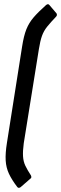

<svg xmlns="http://www.w3.org/2000/svg" viewBox="-20 -734 291 913"><path d="M62 155Q36 121 22.5 92Q9 63 7 29Q5 -5 13 -55L85 -512Q93 -564 105.5 -595Q118 -626 140 -651.5Q162 -677 199 -710Q209 -718 215 -710L249 -670Q251 -666 250.5 -662Q250 -658 246 -654Q221 -628 204.5 -607.5Q188 -587 179.5 -563Q171 -539 165 -501L93 -53Q88 -16 89.5 9Q91 34 100.5 54Q110 74 127 100Q129 104 129 108.5Q129 113 124 116L78 156Q68 163 62 155Z"/></svg>

Font: Sofia Sans Extra Condensed SemiBold
Style: Italic
Weight: 600
Italic angle: -9°
Designer: Botio Nikoltchev, Ani Petrova
Foundry: lettersoup
Version: Version 4.101